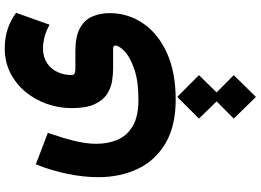

<svg xmlns="http://www.w3.org/2000/svg" viewBox="-158 -321 1047 770"><g transform="rotate(-90 365.0 64.5)"><path d="M361.8 252.4 449.2 339.4 379.9 410.2 449.2 479 361.8 567.9 274.9 479 343.8 410.2 274.9 339.4ZM350.6 246.1Q245.6 246.1 176.5 205.6Q107.4 165 73.7 95Q40 24.9 40 -64.5Q40 -124 53.2 -187.7Q66.4 -251.5 91.3 -314.9L217.8 -266.6Q199.2 -213.9 186.5 -164.1Q173.8 -114.3 173.8 -71.8Q173.8 -25.9 189.9 12.5Q206.1 50.8 244.6 73.7Q283.2 96.7 350.6 96.7Q425.8 96.7 473.9 79.8Q522 63 544.9 41Q567.9 19 567.9 3.9Q567.9 -4.9 555.2 -4.9H476.1Q453.1 -4.9 425.8 -9Q398.4 -13.2 373.5 -29.1Q348.6 -44.9 332.8 -78.6Q316.9 -112.3 316.9 -170.9Q316.9 -222.2 333.7 -270Q350.6 -317.9 382.1 -356.2Q413.6 -394.5 458 -417Q502.4 -439.5 557.1 -439.5Q637.2 -439.5 699.2 -394L651.4 -259.8Q624.5 -274.4 600.6 -280.3Q576.7 -286.1 558.1 -286.1Q507.3 -286.1 478.5 -253.4Q449.7 -220.7 449.7 -171.4Q449.7 -160.6 458 -158.4Q466.3 -156.2 476.1 -156.2H545.4Q603.5 -156.2 636.7 -138.4Q669.9 -120.6 683.8 -89.4Q697.8 -58.1 697.8 -18.1Q697.8 54.7 657.2 114.7Q616.7 174.8 539.3 210.4Q461.9 246.1 350.6 246.1Z"/></g></svg>

Font: Vazirmatn UI Black
Style: Regular
Weight: 900
Designer: Saber Rastikerdar
Foundry: Saber Rastikerdar
Version: Version 33.003